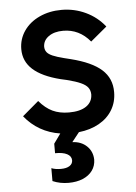

<svg xmlns="http://www.w3.org/2000/svg" viewBox="-53 -559 583 824"><g transform="rotate(-5 238.5 -147.0)"><path d="M140.6 210.9V155.3Q157.2 162.1 181.6 162.1Q205.6 162.1 219 153.3Q232.4 144.5 232.4 128.9Q231.9 111.3 213.6 101.8Q195.3 92.3 162.1 92.8V51.8L191.9 10.3Q145.5 3.4 106.7 -18.8Q67.9 -41 39.1 -77.1L109.4 -136.7Q136.2 -105 166.5 -90.6Q196.8 -76.2 237.3 -76.2Q285.6 -76.2 312 -94.5Q338.4 -112.8 338.9 -145.5Q338.4 -163.1 329.3 -175Q320.3 -187 299.3 -196.5Q278.3 -206.1 240.2 -215.8L213.9 -221.7Q134.3 -241.7 95.5 -276.9Q56.6 -312 56.6 -364.3Q56.6 -407.7 80.8 -442.9Q105 -478 147.7 -497.8Q190.4 -517.6 243.2 -517.6Q298.3 -517.6 346.9 -494.6Q395.5 -471.7 428.7 -429.7L358.4 -371.1Q311.5 -427.7 242.2 -427.7Q203.6 -427.7 179.7 -410.6Q155.8 -393.6 155.3 -366.2Q155.8 -352.1 163.1 -342.8Q170.4 -333.5 187.7 -325.9Q205.1 -318.4 236.3 -310.5L263.7 -303.7Q354 -281.2 396 -243.4Q438 -205.6 437.5 -146.5Q437.5 -104 417.2 -70.1Q397 -36.1 359.4 -14.9Q321.8 6.3 272 11.7L240.2 51.8Q278.8 53.7 302.5 76.7Q326.2 99.6 327.1 134.8Q326.7 161.6 312 181.9Q297.4 202.1 270.8 213.4Q244.1 224.6 209 224.6Q172.4 224.6 140.6 210.9Z"/></g></svg>

Font: Wanted Sans Medium
Style: Regular
Weight: 500
Designer: Original Design by Kil Hyung-jin and Kang Hanbin, Wanted Lab, Inc; Hangeul from Source Han Sans by Jang Soo-young and Ka
Foundry: Wanted Lab, Inc.
Version: Version 1.001